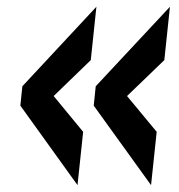

<svg xmlns="http://www.w3.org/2000/svg" viewBox="-20 -580 527 566"><path d="M425.3 -34.2 256.3 -268.6 262.2 -325.7 481 -560.1 464.4 -402.8 354.5 -296.9 441.9 -191.4ZM208.5 -34.2 40 -268.6 45.9 -325.7 264.2 -560.1 247.6 -402.8 138.2 -296.9 225.1 -191.4Z"/></svg>

Font: Oswald
Style: Bold
Weight: 700
Designer: Vernon Adams
Foundry: Vernon Adams
Version: 3.0; ttfautohint (v0.94.23-7a4d-dirty) -l 8 -r 50 -G 200 -x 